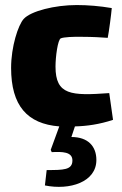

<svg xmlns="http://www.w3.org/2000/svg" viewBox="-20 -489 484 761"><path d="M263 54 277 12C323 11 374 4 428 -14L413 -120C262 -109 200 -112 200 -225C200 -264 209 -332 221 -337C233 -342 269 -344 310 -343C344 -343 381 -341 407 -339C412 -364 421 -433 423 -457C376 -465 329 -469 284 -469C197 -469 102 -445 74 -414C52 -390 24 -304 24 -220C24 -70 88 2 215 12L181 105L185 114C226 112 267 112 267 147C267 185 231 185 165 185L158 246C256 266 362 233 362 145C362 91 329 54 263 54Z"/></svg>

Font: FilmFarsi Display
Style: Regular
Weight: 400
Designer: Borna Izadpanah
Foundry: Borna Izadpanah
Version: Version 1.000;PS 001.000;hotconv 1.0.88;makeotf.lib2.5.64775